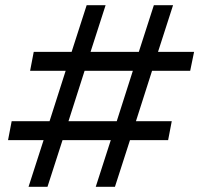

<svg xmlns="http://www.w3.org/2000/svg" viewBox="-20 -720 768 740"><path d="M713 -447 728 -520H589L647 -700H573L515 -520H329L387 -700H314L256 -520H110L96 -447H233L171 -253H25L11 -180H148L90 0H163L221 -180H407L349 0H423L481 -180H628L642 -253H504L566 -447ZM430 -253H244L306 -447H492Z"/></svg>

Font: AWKNG-Font Medium
Style: Italic
Weight: 500
Italic angle: -11.3°
Designer: Awakening Church
Foundry: Awakening Church
Version: Version 1.700;PS 001.700;hotconv 1.0.88;makeotf.lib2.5.64775